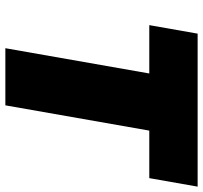

<svg xmlns="http://www.w3.org/2000/svg" viewBox="-40 -700 740 699"><g transform="rotate(90 329.5 -350.0)"><path d="M155 0H363L455 -524H628L659 -700H102L71 -524H247Z"/></g></svg>

Font: Fixel Display 20240404 Black
Style: Italic
Weight: 900
Italic angle: -10°
Designer: AlfaBravo + MacPaw
Foundry: Kyrylo Tkachov, Marchela Mozhyna, Serhii Makarenko, Maria Weinstein, Zakhar Kryvoshyya
Version: Version 1.211;Glyphs 3.2 (3225)